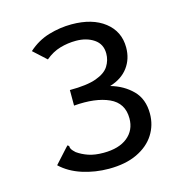

<svg xmlns="http://www.w3.org/2000/svg" viewBox="-97 -719 794 822"><g transform="rotate(-15 300.0 -308.5)"><path d="M287 11Q226 11 170 -7Q114 -25 76 -61L134 -125L141 -132L147 -127Q147 -119 151 -112.5Q155 -106 167 -95Q188 -80 215.5 -70.5Q243 -61 282 -61Q351 -61 389 -92Q427 -123 427 -175Q427 -243 367.5 -270Q308 -297 212 -289V-358Q288 -358 329.5 -373Q371 -388 387 -413.5Q403 -439 403 -469Q403 -511 370.5 -533Q338 -555 291 -555Q255 -555 220.5 -545Q186 -535 155 -509L98 -561Q139 -598 189.5 -613Q240 -628 291 -628Q383 -628 437.5 -585.5Q492 -543 492 -472Q492 -421 464 -383.5Q436 -346 383 -330Q440 -314 478.5 -275.5Q517 -237 517 -172Q517 -121 490.5 -79.5Q464 -38 412.5 -13.5Q361 11 287 11Z"/></g></svg>

Font: Inconsolata Expanded Medium
Style: Regular
Weight: 500
Width: 7
Monospace: yes
Designer: Raph Levien, Cyreal, Brenton Simpson
Foundry: Raph Levien, Cyreal, Google
Version: Version 3.001; ttfautohint (v1.8.2.53-6de2)